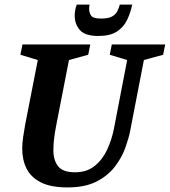

<svg xmlns="http://www.w3.org/2000/svg" viewBox="-20 -808 741 838"><path d="M275 10Q202 10 158.5 -12Q115 -34 96 -72Q77 -110 77 -159Q77 -183 81 -210Q85 -237 90 -265L145 -546L69 -569L78 -614H374L365 -569L281 -546L226 -264Q220 -234 216.5 -206.5Q213 -179 213 -152Q213 -109 233.5 -82.5Q254 -56 308 -56Q359 -56 393.5 -84Q428 -112 448 -155.5Q468 -199 477 -245L535 -546L459 -569L468 -614H701L692 -569L608 -546L548 -236Q542 -205 527 -163Q512 -121 482 -81.5Q452 -42 402 -16Q352 10 275 10ZM409 -651Q351 -651 328.5 -677Q306 -703 306 -740Q306 -751 308.5 -764.5Q311 -778 315 -788H371Q370 -784 369.5 -779Q369 -774 369 -770Q369 -753 377.5 -740Q386 -727 421 -727Q453 -727 469 -736Q485 -745 492 -759Q499 -773 503 -788H557Q550 -753 535 -721.5Q520 -690 490.5 -670.5Q461 -651 409 -651Z"/></svg>

Font: Manuale
Style: Italic
Weight: 400
Italic angle: -11°
Designer: Eduardo Tunni / Pablo Cosgaya
Foundry: Eduardo Tunni / Pablo Cosgaya
Version: Version 1.002